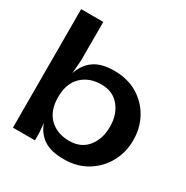

<svg xmlns="http://www.w3.org/2000/svg" viewBox="-163 -837 953 983"><g transform="rotate(30 313.5 -345.0)"><path d="M39 0 38 -700H169V-472L163 -393Q181 -450 224.5 -481Q268 -512 344 -512Q423 -512 481.5 -477Q540 -442 572.5 -383Q605 -324 605 -252Q605 -180 572.5 -121Q540 -62 481.5 -26Q423 10 344 10Q268 10 225.5 -18.5Q183 -47 164 -100L169 -44V0ZM322 -85Q390 -85 428.5 -132Q467 -179 467 -252Q467 -324 428.5 -371Q390 -418 322 -418Q250 -418 205.5 -375Q161 -332 161 -252Q161 -171 205.5 -128Q250 -85 322 -85Z"/></g></svg>

Font: Panamera
Style: Bold
Weight: 700
Designer: Bastien Sozeau
Foundry: NBR — Bastien Sozeau
Version: Version 3.002; ttfautohint (v1.8.4.7-5d5b);gftools[0.9.33]